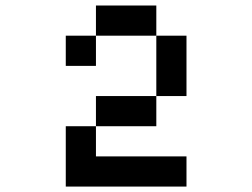

<svg xmlns="http://www.w3.org/2000/svg" viewBox="-20 -687 929 707"><path d="M333.3 -222.2H222.2V0H666.7V-111.1H333.3ZM333.3 -555.6H555.6V-333.3H666.7V-555.6H555.6V-666.7H333.3ZM555.6 -333.3H333.3V-222.2H555.6ZM333.3 -444.4V-555.6H222.2V-444.4Z"/></svg>

Font: linjaSipiki
Style: Regular
Weight: 500
Foundry: Made with Bits'n'Picas by Kreative Software
Version: Version 1.3